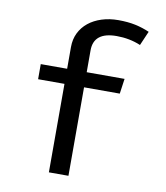

<svg xmlns="http://www.w3.org/2000/svg" viewBox="-84 -820 767 889"><g transform="rotate(10 300.0 -375.0)"><path d="M401 -750Q446 -750 481 -742.5Q516 -735 548 -721L519 -654Q493 -665 464.5 -670.5Q436 -676 406 -676Q298 -676 298 -590V-487H476L466 -416H298V0H206V-416H82V-487H206V-589Q206 -626 220.5 -655.5Q235 -685 261 -706Q287 -727 323 -738.5Q359 -750 401 -750Z"/></g></svg>

Font: Wlorlttqgufhjawjgtejqphaquk
Style: Regular
Weight: 400
Monospace: yes
Designer: Carrois Corporate & Edenspiekermann
Foundry: Carrois Corporate GbR & Edenspiekermann AG
Version: Version 2.001